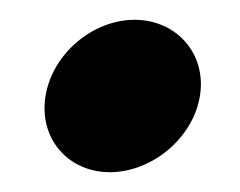

<svg xmlns="http://www.w3.org/2000/svg" viewBox="-20 -113 242 194"><path d="M26 -16C19 27 49 61 91 61C133 61 175 27 182 -16C189 -59 158 -93 116 -93C74 -93 33 -59 26 -16Z"/></svg>

Font: Charger Sport
Style: UltObl
Weight: 1000
Designer: Jasper
Foundry: Cannot Into Space Fonts
Version: Version 1.1